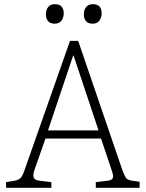

<svg xmlns="http://www.w3.org/2000/svg" viewBox="-20 -896 695 916"><path d="M9 0V-27L51 -34Q69 -38 78 -46.5Q87 -55 98 -87L314 -701H353L564 -84Q573 -59 580 -48.5Q587 -38 609 -34L646 -29V0H437V-27L495 -34Q515 -37 518.5 -47.5Q522 -58 513 -83L462 -235H197L145 -87Q136 -62 141 -49Q146 -36 168 -34L225 -27V0ZM209 -274H450L331 -631H329ZM422 -783Q400 -783 390 -795.5Q380 -808 380 -827Q380 -848 390.5 -862Q401 -876 423 -876Q445 -876 455 -864.5Q465 -853 465 -832Q465 -813 454.5 -798Q444 -783 422 -783ZM241 -783Q219 -783 209 -795.5Q199 -808 199 -827Q199 -848 209.5 -862Q220 -876 242 -876Q264 -876 274 -864.5Q284 -853 284 -832Q284 -813 273.5 -798Q263 -783 241 -783Z"/></svg>

Font: Literata ExtraLight
Style: Regular
Weight: 250
Designer: Latin by Veronika Burian and Jose Scaglione. Greek by Irene Vlachou. Cyrillic by Vera Evstafieva.
Foundry: TypeTogether
Version: Version 3.103;gftools[0.9.29]